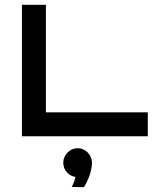

<svg xmlns="http://www.w3.org/2000/svg" viewBox="-20 -570 651 803"><path d="M598.1 0H71.8V-549.8H171.9V-100.1H598.1ZM364.7 112.8Q363.8 132.8 358.6 150.6Q353.5 168.5 347.2 182.6Q339.8 198.7 331.1 212.9L279.8 211.9Q282.7 207 285.6 200.7Q288.1 195.3 290.8 187.5Q293.5 179.7 295.9 169.9Q273.9 167 259.3 150.1Q244.6 133.3 244.6 109.9Q244.6 98.1 249.5 87.2Q254.4 76.2 262.5 67.9Q270.5 59.6 281.5 54.7Q292.5 49.8 304.7 49.8Q316.9 49.8 327.9 54.7Q338.9 59.6 347.2 68.1Q355.5 76.7 360.1 88.1Q364.7 99.6 364.7 112.8Z"/></svg>

Font: Bruno Ace SC
Style: Regular
Weight: 400
Designer: Astigmatic (AOETI)
Foundry: Astigmatic (AOETI)
Version: Version 1.000